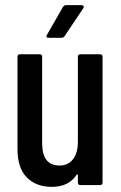

<svg xmlns="http://www.w3.org/2000/svg" viewBox="-20 -720 470 747"><path d="M297 -700Q303 -700 305 -696Q307 -692 304 -688L231 -579Q227 -573 219 -573H170Q156 -573 163 -585L225 -693Q230 -700 237 -700ZM283 -499Q283 -509 293 -509H369Q379 -509 379 -499V-10Q379 0 369 0H293Q283 0 283 -10V-39Q282 -43 278 -40Q248 7 181 7Q121 7 84.5 -29.5Q48 -66 48 -141V-499Q48 -509 58 -509H134Q144 -509 144 -499V-162Q144 -76 212 -76Q245 -76 264 -100.5Q283 -125 283 -168Z"/></svg>

Font: Barlow Condensed Medium
Style: Regular
Weight: 500
Width: 3
Designer: Jeremy Tribby
Foundry: Tribby Type
Version: Version 1.422;hotconv 1.0.109;makeotfexe 2.5.65596